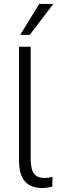

<svg xmlns="http://www.w3.org/2000/svg" viewBox="-20 -941 299 969"><path d="M193 8Q135 8 105.5 -26Q76 -60 76 -131V-705H135V-134Q135 -111 140 -90Q145 -69 160 -56Q175 -43 202 -43Q214 -43 226 -44.5Q238 -46 245 -49L244 1Q227 5 216 6.5Q205 8 193 8ZM82 -765 178 -921H249L130 -765Z"/></svg>

Font: Nunito Sans 10pt Condensed Light
Style: Regular
Weight: 300
Width: 3
Designer: Vernon Adams
Foundry: Vernon Adams
Version: Version 3.101;gftools[0.9.27]